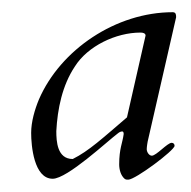

<svg xmlns="http://www.w3.org/2000/svg" viewBox="-20 -767 312 313"><path d="M189 -474.1C200.7 -474.1 264.6 -522 264.6 -529.3C264.6 -532.2 262.7 -534.2 259.8 -534.2C252.9 -534.2 234.9 -513.2 227.5 -513.2C223.1 -513.2 219.2 -519 219.2 -523.9C219.2 -527.8 220.7 -536.1 220.7 -536.1L267.1 -738.8C267.1 -742.2 267.1 -747.1 261.7 -747.1C168.9 -747.1 78.6 -686 43.5 -605C36.6 -588.4 30.8 -568.4 30.8 -550.3C30.8 -529.8 35.2 -475.6 65.9 -475.6C89.8 -475.6 155.3 -537.1 172.4 -549.8C174.8 -551.8 177.2 -552.7 179.2 -552.7C181.6 -552.7 181.6 -549.8 181.6 -548.3C179.7 -533.7 174.3 -524.9 174.3 -499C174.3 -490.7 176.8 -481 183.1 -475.6C185.1 -474.1 186.5 -474.1 189 -474.1ZM71.8 -553.2C73.7 -589.4 81.5 -627.9 102.1 -658.7C123 -691.9 168.9 -713.9 209 -713.9C212.9 -713.9 217.3 -712.9 217.3 -709L187 -575.7C147 -541.5 125 -521 98.6 -507.8C73.2 -507.8 71.8 -536.6 71.8 -553.2Z"/></svg>

Font: Cardo
Style: Italic
Weight: 400
Designer: David J. Perry
Foundry: David J. Perry
Version: Version 0.99